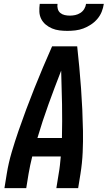

<svg xmlns="http://www.w3.org/2000/svg" viewBox="-20 -975 558 995"><path d="M3 0 15 -74Q24 -130 40.5 -186Q57 -242 76 -297Q95 -352 115.5 -407Q136 -462 158 -517Q180 -572 203 -626.5Q226 -681 250 -735H380Q386 -681 391 -626.5Q396 -572 400 -517Q404 -462 406.5 -407Q409 -352 410 -297Q411 -242 408.5 -186Q406 -130 397 -74L385 0H272L284 -74Q288 -96 290.5 -118.5Q293 -141 295 -164H147Q141 -141 136.5 -118.5Q132 -96 128 -74L116 0ZM174 -260H301Q303 -348 301.5 -435Q300 -522 297 -609Q263 -522 231.5 -435Q200 -348 174 -260ZM329 -815Q308 -815 288 -817.5Q268 -820 250 -827.5Q232 -835 217 -847.5Q202 -860 193.5 -877Q185 -894 184 -914Q183 -934 186 -955H278Q276 -941 279.5 -928.5Q283 -916 292.5 -908Q302 -900 315 -897Q328 -894 342 -894Q356 -894 370 -897Q384 -900 396.5 -908Q409 -916 416.5 -928.5Q424 -941 426 -955H518Q515 -934 507 -914Q499 -894 484.5 -877Q470 -860 451 -847.5Q432 -835 412 -827.5Q392 -820 371 -817.5Q350 -815 329 -815Z"/></svg>

Font: Iosevka Term Curly
Style: Bold Italic
Weight: 700
Italic angle: -9°
Designer: Belleve Invis
Foundry: Belleve Invis
Version: Version 32.3.0